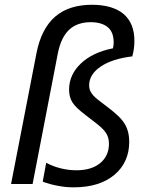

<svg xmlns="http://www.w3.org/2000/svg" viewBox="-20 -780 642 814"><path d="M292.5 14.2C367.2 14.2 423.8 -4.4 464.8 -38.6C508.3 -74.7 527.8 -123.5 527.8 -177.7C527.8 -209 521.5 -233.9 508.3 -255.4C493.2 -280.3 467.3 -302.2 432.1 -329.1L407.2 -348.1C387.7 -362.8 377 -371.6 368.2 -384.8C361.3 -395 357.9 -404.8 357.9 -418.5C357.9 -448.7 374.5 -476.1 407.2 -498C439.9 -520 484.4 -534.2 541 -541C543.9 -552.7 546.4 -564.5 547.9 -575.7C549.3 -586.9 549.8 -598.6 549.8 -607.4C549.8 -656.7 534.2 -694.8 503.9 -720.7C474.6 -745.6 429.2 -759.8 370.1 -759.8C308.6 -759.8 254.4 -744.6 213.9 -709.5C174.8 -675.8 147.9 -623 134.8 -555.2L26.9 0H118.2L225.1 -553.2C234.4 -601.1 251.5 -633.3 272.5 -653.3C295.4 -675.3 327.6 -686 364.7 -686C397 -686 421.4 -677.7 437 -664.6C456.1 -648.4 461.9 -625 461.9 -599.1C461.9 -598.1 461.9 -594.2 461.4 -589.8C460.9 -585 460 -580.1 459 -575.2C397 -563 353 -539.6 322.8 -510.7C289.6 -479.5 272.9 -441.9 272.9 -400.4C272.9 -378.9 277.3 -361.8 286.6 -346.7C298.3 -328.1 316.4 -312.5 344.2 -291L374 -268.1C400.9 -247.6 418 -233.4 428.7 -217.3C437.5 -204.1 441.9 -189.9 441.9 -169.9C441.9 -135.7 428.7 -108.4 405.3 -88.9C380.4 -68.4 346.7 -58.1 304.2 -58.1C281.2 -58.1 258.8 -61 237.3 -66.4C215.3 -71.8 194.8 -79.6 175.8 -89.8L161.1 -9.8C182.6 -2 199.2 2.9 225.6 7.8C249 12.2 268.1 14.2 292.5 14.2Z"/></svg>

Font: Hack
Style: Oblique
Weight: 400
Italic angle: -12°
Monospace: yes
Designer: Christopher Simpkins
Foundry: Christopher Simpkins
Version: Version 2.010